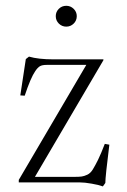

<svg xmlns="http://www.w3.org/2000/svg" viewBox="-20 -645 450 679"><path d="M177.2 -587.9Q177.2 -603 188 -613.8Q198.7 -624.5 214.4 -624.5Q229.5 -624.5 240.5 -613.8Q251.5 -603 251.5 -587.9Q251.5 -572.3 240.5 -561.5Q229.5 -550.8 214.4 -550.8Q199.2 -550.8 188.2 -561.5Q177.2 -572.3 177.2 -587.9ZM343.8 14.2Q330.6 9.3 304.9 4.6Q279.3 0 261.2 0H46.4V-8.8L285.2 -415.5H145Q129.4 -415.5 121.3 -410.9Q113.3 -406.2 105 -394Q88.4 -370.1 67.4 -306.6L51.8 -307.6L71.3 -436L82.5 -444.8Q115.7 -435.1 168.9 -435.1H345.7V-432.1L103.5 -19.5H241.2Q260.3 -19.5 269 -20.8Q277.8 -22 289.1 -27.3Q300.3 -32.7 308.3 -45.9Q316.4 -59.1 326.7 -79.8Q336.9 -100.6 350.6 -136.2L366.7 -133.3Q352.5 -19.5 352.5 2Z"/></svg>

Font: Elstob ExtraLight
Style: Regular
Weight: 200
Designer: Peter S. Baker
Version: Version 1.015